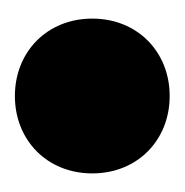

<svg xmlns="http://www.w3.org/2000/svg" viewBox="-15 -415 248 258"><g transform="rotate(-90 109.0 -286.0)"><path d="M109 -182C168 -182 213 -225 213 -286C213 -347 168 -390 109 -390C50 -390 5 -347 5 -286C5 -225 50 -182 109 -182Z"/></g></svg>

Font: Kalas SG
Style: Bold
Weight: 700
Designer: Kalas
Foundry: Kalas
Version: Version 2.000;FEAKit 1.0